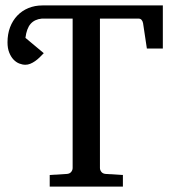

<svg xmlns="http://www.w3.org/2000/svg" viewBox="-20 -691 639 711"><path d="M523.9 -511.2 509.8 -605Q508.3 -612.8 504.2 -617.4Q500 -622.1 493.2 -622.1H350.1V-68.8Q350.1 -61.5 355.2 -54.7Q360.4 -47.9 371.1 -46.9L435.1 -43V0H164.1V-43L228 -46.9Q238.8 -47.9 243.9 -54.7Q249 -61.5 249 -68.8V-622.1H134.8Q108.4 -619.6 93.5 -602.8Q78.6 -585.9 74.2 -550.8L142.1 -494.1Q134.8 -486.3 126.7 -478.5Q118.7 -470.7 109.9 -464.6Q101.1 -458.5 92 -454.8Q83 -451.2 74.2 -451.2Q63 -451.2 51.3 -455.8Q39.6 -460.4 30 -470.5Q20.5 -480.5 14.2 -496.3Q7.8 -512.2 7.8 -534.2Q7.8 -564.9 17.3 -590.1Q26.9 -615.2 44.2 -633.3Q61.5 -651.4 85.2 -661.1Q108.9 -670.9 137.2 -670.9H583V-511.2Z"/></svg>

Font: Charis SIL Phon
Style: Regular
Weight: 400
Foundry: SIL International
Version: Version 5.000